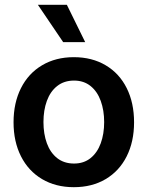

<svg xmlns="http://www.w3.org/2000/svg" viewBox="-20 -778 622 809"><path d="M37.1 -262.7Q37.1 -344.7 68.4 -406.7Q99.6 -468.8 157.2 -502.9Q214.8 -537.1 291 -537.1Q367.7 -537.1 425.3 -502.9Q482.9 -468.8 513.9 -406.7Q544.9 -344.7 544.9 -262.7Q544.9 -181.2 513.7 -119.1Q482.4 -57.1 425 -23.2Q367.7 10.7 291 10.7Q214.8 10.7 157.2 -23.4Q99.6 -57.6 68.4 -119.4Q37.1 -181.2 37.1 -262.7ZM418.9 -263.7Q418.9 -313 404.5 -352.8Q390.1 -392.6 361.6 -415.5Q333 -438.5 292 -438.5Q250 -438.5 220.9 -415.5Q191.9 -392.6 177.5 -353Q163.1 -313.5 163.1 -263.7Q163.1 -213.9 177.5 -174.3Q191.9 -134.8 220.9 -111.8Q250 -88.9 292 -88.9Q333 -88.9 361.6 -111.8Q390.1 -134.8 404.5 -174.3Q418.9 -213.9 418.9 -263.7ZM139.6 -757.8H261.7L338.9 -600.6H246.1Z"/></svg>

Font: Pretendard JP SemiBold
Style: Regular
Weight: 600
Designer: Base glyphs from Inter by Rasmus Andersson; Hangeul glyphs from Noto Sans CJK(Source Han Sans) by Jang Soo-young and Kan
Foundry: Kil Hyung-jin
Version: Version 1.309